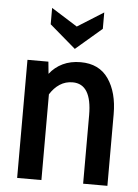

<svg xmlns="http://www.w3.org/2000/svg" viewBox="-52 -759 577 800"><g transform="rotate(5 236.5 -359.0)"><path d="M50 0V-494H137.5L142.5 -443.5Q164.5 -472 197.2 -487.8Q230 -503.5 272 -503.5Q349.5 -503.5 388.5 -447Q427.5 -390.5 427.5 -299.5V0H326V-286.5Q326 -417 246 -417Q216 -417 192.2 -401.5Q168.5 -386 151.5 -358.5V0ZM242.5 -556.5 133.5 -650V-718.5L242.5 -650L351.5 -718.5V-650Z"/></g></svg>

Font: Cabin Condensed Medium
Style: Regular
Weight: 500
Width: 3
Designer: Pablo Impallari
Foundry: Pablo Impallari. http://www.impallari.com Igino Marini. http://www.ikern.com
Version: Version 3.001; ttfautohint (v1.8.3)